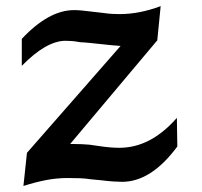

<svg xmlns="http://www.w3.org/2000/svg" viewBox="-20 -596 669 636"><path d="M69.3 -89.8 379.4 -443.8Q368.2 -444.3 349.1 -446.3Q330.1 -448.2 307.1 -450.7Q292 -452.1 276.1 -453.9Q260.3 -455.6 246.1 -456.1Q230.5 -459 218.8 -460Q207 -460.9 197.3 -460.9Q133.3 -460.9 52.2 -377.9V-467.3Q141.6 -562.5 225.1 -562.5Q237.3 -562.5 250.2 -561.3Q263.2 -560.1 278.3 -558.1L321.3 -553.2Q336.9 -550.8 351.1 -550Q365.2 -549.3 376.5 -549.3Q441.9 -549.3 512.2 -575.7L501 -462.4L212.4 -119.1H218.3Q236.3 -119.1 251 -118.4Q265.6 -117.7 276.4 -116.7L311 -111.8Q326.7 -109.4 343.5 -107.9Q360.4 -106.4 374.5 -106.4Q427.7 -106.4 475.1 -131.3Q522.5 -156.2 565.9 -205.6L567.4 -110.8Q481 6.3 384.3 6.3Q372.1 6.3 354.5 5.1Q336.9 3.9 314 1L278.3 -2.4H278.8Q263.2 -4.9 244.4 -5.6Q225.6 -6.3 204.1 -6.3Q167.5 -6.3 131.6 0.7Q95.7 7.8 57.6 20Z"/></svg>

Font: IranNastaliq
Style: Regular
Weight: 400
Designer: Hossein Zahedi
Version: Version 1.5